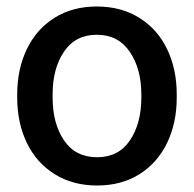

<svg xmlns="http://www.w3.org/2000/svg" viewBox="-20 -561 597 591"><path d="M278 -541Q353 -541 409 -506Q465 -471 494.5 -409.5Q524 -348 524 -271V-260Q524 -183 494.5 -121.5Q465 -60 409.5 -25Q354 10 279 10Q204 10 148 -25Q92 -60 62.5 -121.5Q33 -183 33 -260V-271Q33 -348 62.5 -409.5Q92 -471 147.5 -506Q203 -541 278 -541ZM279 -77Q345 -77 380 -129Q415 -181 415 -260V-271Q415 -349 379.5 -401.5Q344 -454 278 -454Q212 -454 177 -402Q142 -350 142 -271V-260Q142 -181 177 -129Q212 -77 279 -77Z"/></svg>

Font: Freesentation 6 SemiBold
Style: Regular
Weight: 600
Designer: glyphs from Roboto by Christian Robertson / Hangul glyphs from Noto Sans CJK(Source Han Sans) by Jang Soo-young and Kang
Foundry: PT&
Version: Version 2.001